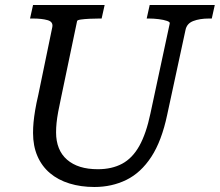

<svg xmlns="http://www.w3.org/2000/svg" viewBox="-20 -730 878 767"><path d="M224 -340Q217 -308 212.5 -283.5Q208 -259 206 -239.5Q204 -220 204 -201Q204 -166 215 -138.5Q226 -111 248 -92Q270 -73 300.5 -63.5Q331 -54 371 -54Q427 -54 468 -76Q509 -98 536.5 -147Q564 -196 581 -277L658 -636Q660 -642 647 -646.5Q634 -651 614 -653.5Q594 -656 575 -656H566L578 -710H838L826 -656H815Q778 -656 752 -646Q726 -636 721 -610L648 -272Q626 -167 584.5 -103.5Q543 -40 485 -11.5Q427 17 357 17Q303 17 257.5 3Q212 -11 179.5 -38.5Q147 -66 129.5 -106.5Q112 -147 112 -199Q112 -220 114 -241.5Q116 -263 120.5 -290Q125 -317 133 -351L189 -622Q193 -643 170 -649.5Q147 -656 111 -656H100L112 -710H398L386 -656H377Q358 -656 337.5 -655Q317 -654 303 -652Q289 -650 288 -646Z"/></svg>

Font: Roboto Serif
Style: Italic
Weight: 400
Italic angle: -10°
Designer: Greg Gazdowicz
Foundry: Commercial Type
Version: Version 1.008